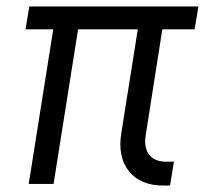

<svg xmlns="http://www.w3.org/2000/svg" viewBox="-20 -570 640 595"><path d="M486 5Q415 5 379.5 -39.5Q344 -84 356 -158L407 -479H222L146 0H69L145 -479H59L71 -550H595L583 -479H483L432 -154Q425 -113 442 -91Q459 -69 494 -69H519L507 5Z"/></svg>

Font: JetBrains Mono NL Light
Style: Italic
Weight: 300
Italic angle: -9°
Designer: Philipp Nurullin, Konstantin Bulenkov
Foundry: JetBrains
Version: Version 2.304; ttfautohint (v1.8.4.7-5d5b)